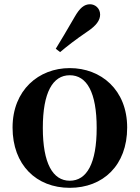

<svg xmlns="http://www.w3.org/2000/svg" viewBox="-20 -875 663 911"><path d="M311 16.2C468.7 16.2 583.4 -90.2 583.4 -269.8C583.4 -449.1 459 -551.9 311 -551.9C163.7 -551.9 39.6 -447.6 39.6 -269.8C39.6 -92.4 152.5 16.2 311 16.2ZM311 -17.5C230.3 -17.5 183.2 -100.3 183.2 -268.1C183.2 -436.6 230.3 -518 311 -518C392.2 -518 438.7 -436.6 438.7 -268.1C438.7 -100.3 392.2 -17.5 311 -17.5ZM244.6 -643.7 265.2 -627.8C299.7 -656.7 335.2 -684.8 395.1 -725.6C437.1 -753.6 455.1 -779.2 455.1 -805.7C455.1 -836.1 430.9 -854.8 407.4 -854.8C379 -854.8 358.3 -836.8 334.2 -794.7C295.1 -726.8 270.1 -685.5 244.6 -643.7Z"/></svg>

Font: Source Han Serif CN VF
Style: Regular
Weight: 250
Designer: Ryoko NISHIZUKA 西塚涼子 (kana & ideographs); Frank Grießhammer (Latin, Greek & Cyrillic); Wenlong ZHANG 张文龙 (bopomofo); San
Foundry: Adobe
Version: Version 2.002;hotconv 1.1.0;makeotfexe 2.6.0